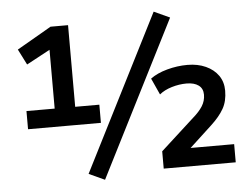

<svg xmlns="http://www.w3.org/2000/svg" viewBox="-53 -800 1175 895"><g transform="rotate(-5 534.5 -352.5)"><path d="M66 -238V-323H198V-610L233 -617L88 -539L51 -612L212 -705H294V-323H407V-238ZM403 28 329 -6 697 -733 771 -699ZM680 0V-81L837 -224Q866 -249 881.5 -273.5Q897 -298 897 -327Q897 -356 876.5 -371Q856 -386 820 -386Q786 -386 751 -375.5Q716 -365 693 -346L658 -423Q689 -446 736.5 -459Q784 -472 832 -472Q880 -472 917.5 -455Q955 -438 976 -408Q997 -378 997 -337Q997 -288 977 -253Q957 -218 918 -182L810 -82L809 -85H1017V0Z"/></g></svg>

Font: Nunito Sans 7pt SemiCondensed
Style: Bold
Weight: 700
Width: 4
Designer: Vernon Adams
Foundry: Vernon Adams
Version: Version 3.101;gftools[0.9.27]